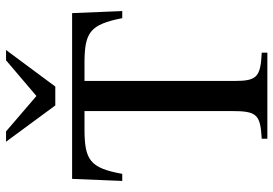

<svg xmlns="http://www.w3.org/2000/svg" viewBox="-158 -768 926 651"><g transform="rotate(-90 305.5 -443.0)"><path d="M461 -886H426L305 -783L185 -886H150L273 -719H337ZM593 -492 586 -662H24L17 -492H41C61 -602 88 -620 194 -620H254V-123C254 -35 243 -24 160 -19V0H452V-19C370 -23 356 -35 356 -111V-620H415C521 -620 547 -602 569 -492Z"/></g></svg>

Font: STIXGeneral
Style: Regular
Weight: 400
Designer: MicroPress Inc., with final additions and corrections provided by Coen Hoffman, Elsevier (retired)
Version: Version 1.1.0